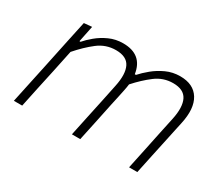

<svg xmlns="http://www.w3.org/2000/svg" viewBox="-95 -716 1062 928"><g transform="rotate(30 436.0 -252.5)"><path d="M46 0Q58 -56 69 -108Q80 -160 93 -220.5L103.5 -270.5Q113 -316 125.2 -373.8Q137.5 -431.5 151 -494.5L195 -498.5L176.5 -408H182.5Q199 -427.5 226.2 -450.2Q253.5 -473 288.8 -489Q324 -505 365.5 -505Q473 -505 488 -403.5H494.5Q513.5 -425 542 -448.5Q570.5 -472 606.5 -488.5Q642.5 -505 684 -505Q758.5 -505 790 -453.8Q821.5 -402.5 801.5 -311.5Q797 -290.5 792.5 -269.8Q788 -249 782 -220.5Q768.5 -159 757.8 -107.8Q747 -56.5 735 0H689Q701 -56.5 711.8 -108Q722.5 -159.5 735 -219L754 -308Q769.5 -381 750 -420Q730.5 -459 671 -459Q616.5 -459 573 -426Q529.5 -393 488.5 -347Q486.5 -330.5 482.5 -311.5Q478 -290.5 473.8 -269.8Q469.5 -249 463 -220.5Q450.5 -160 439.5 -108Q428.5 -56 416.5 0H370Q382 -56.5 392.8 -108Q403.5 -159.5 416.5 -219L435 -308Q450.5 -381 431.2 -420Q412 -459 352 -459Q296 -459 251.8 -424.8Q207.5 -390.5 165 -341.5L139.5 -220Q126.5 -159.5 115.2 -107.8Q104 -56 92.5 0Z"/></g></svg>

Font: Commissioner ExtraLight
Style: Italic
Weight: 200
Italic angle: -12°
Designer: Kostas Bartsokas
Foundry: Kostas Bartsokas
Version: Version 1.000; ttfautohint (v1.8.3)